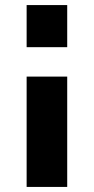

<svg xmlns="http://www.w3.org/2000/svg" viewBox="-20 -731 371 757"><path d="M245 -711H85V-545H245ZM245 -429H85V6H245Z"/></svg>

Font: FIGSv2-sans-serif ExtraBold
Style: Regular
Weight: 800
Designer: Matt McInerney, Pablo Impallari, Rodrigo Fuenzalida,Mirko Velimirovic
Foundry: Matt McInerney, Pablo Impallari, Rodrigo Fuenzalida
Version: Version 4.021;hotconv 1.0.109;makeotfexe 2.5.65596